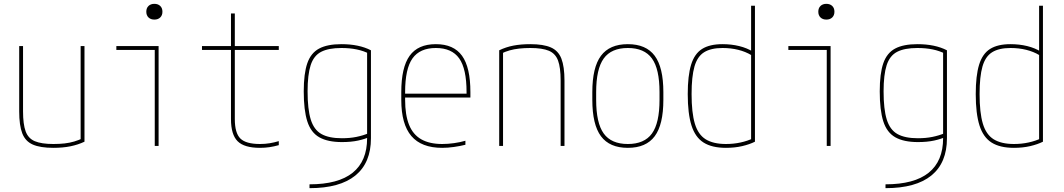

<svg xmlns="http://www.w3.org/2000/svg" viewBox="-20 -760 5540 1000"><path d="M258 10Q190 10 151 -7Q112 -24 96 -65.5Q80 -107 80 -180V-520H100V-180Q100 -113 113.5 -76Q127 -39 161.5 -24.5Q196 -10 258 -10Q290 -10 316.5 -13Q343 -16 366.5 -23Q390 -30 411 -40L400 -26V-520H420V-22Q386 -6 346.5 2Q307 10 258 10Z M786 0V-500H586V-520H806V0ZM784 -658Q765 -658 753.5 -669Q742 -680 742 -699Q742 -718 753.5 -729Q765 -740 784 -740Q803 -740 814.5 -729Q826 -718 826 -699Q826 -680 814.5 -669Q803 -658 784 -658Z M1334 10Q1252 10 1217.5 -24.5Q1183 -59 1183 -140V-500H1032V-520H1183V-690H1203V-520H1432V-500H1203V-140Q1203 -67 1232 -38.5Q1261 -10 1334 -10Q1361 -10 1385 -14Q1409 -18 1432 -25V-4Q1407 3 1383.5 6.5Q1360 10 1334 10Z M1592 200Q1742 200 1817 139.5Q1892 79 1892 -40V-498L1903 -480Q1874 -495 1838 -502.5Q1802 -510 1758 -510Q1691 -510 1652.5 -490Q1614 -470 1598 -420.5Q1582 -371 1582 -284Q1582 -191 1598.5 -137.5Q1615 -84 1654 -62Q1693 -40 1761 -40Q1802 -40 1836.5 -47Q1871 -54 1902 -67L1910 -49Q1882 -36 1845.5 -28Q1809 -20 1761 -20Q1687 -20 1643 -45Q1599 -70 1580.5 -128Q1562 -186 1562 -284Q1562 -377 1580.5 -430.5Q1599 -484 1642 -507Q1685 -530 1758 -530Q1850 -530 1912 -498V-40Q1912 88 1831 154Q1750 220 1592 220Z M2283 10Q2175 10 2122.5 -51.5Q2070 -113 2070 -240V-280Q2070 -409 2113.5 -469.5Q2157 -530 2250 -530Q2343 -530 2386.5 -469.5Q2430 -409 2430 -280V-252H2080V-272H2420L2410 -262V-280Q2410 -402 2371.5 -456Q2333 -510 2250 -510Q2167 -510 2128.5 -456Q2090 -402 2090 -280V-240Q2090 -161 2110.5 -110Q2131 -59 2174 -34.5Q2217 -10 2283 -10Q2313 -10 2345 -14.5Q2377 -19 2404 -27V-6Q2376 1 2344 5.5Q2312 10 2283 10Z M2580 -498Q2615 -515 2654 -522.5Q2693 -530 2742 -530Q2810 -530 2849 -513Q2888 -496 2904 -454.5Q2920 -413 2920 -340V0H2900V-340Q2900 -408 2886.5 -444.5Q2873 -481 2839 -495.5Q2805 -510 2742 -510Q2711 -510 2684 -507Q2657 -504 2634 -497.5Q2611 -491 2589 -480L2600 -494V0H2580Z M3250 10Q3155 10 3110 -50.5Q3065 -111 3065 -240V-280Q3065 -409 3110 -469.5Q3155 -530 3250 -530Q3345 -530 3390 -469.5Q3435 -409 3435 -280V-240Q3435 -111 3390 -50.5Q3345 10 3250 10ZM3250 -10Q3336 -10 3375.5 -64.5Q3415 -119 3415 -240V-280Q3415 -401 3375.5 -455.5Q3336 -510 3250 -510Q3164 -510 3124.5 -455.5Q3085 -401 3085 -280V-240Q3085 -119 3124.5 -64.5Q3164 -10 3250 -10Z M3761 10Q3688 10 3644.5 -17.5Q3601 -45 3581.5 -106.5Q3562 -168 3562 -270Q3562 -366 3579.5 -423Q3597 -480 3636.5 -505Q3676 -530 3743 -530Q3789 -530 3830 -520Q3871 -510 3903 -490L3893 -473Q3863 -491 3825 -500.5Q3787 -510 3743 -510Q3683 -510 3647.5 -488Q3612 -466 3597 -413.5Q3582 -361 3582 -270Q3582 -173 3599 -116Q3616 -59 3655.5 -34.5Q3695 -10 3761 -10Q3801 -10 3837.5 -18Q3874 -26 3903 -40L3892 -22V-730H3912V-22Q3884 -8 3845.5 1Q3807 10 3761 10Z M4286 0V-500H4086V-520H4306V0ZM4284 -658Q4265 -658 4253.5 -669Q4242 -680 4242 -699Q4242 -718 4253.5 -729Q4265 -740 4284 -740Q4303 -740 4314.5 -729Q4326 -718 4326 -699Q4326 -680 4314.5 -669Q4303 -658 4284 -658Z M4592 200Q4742 200 4817 139.5Q4892 79 4892 -40V-498L4903 -480Q4874 -495 4838 -502.5Q4802 -510 4758 -510Q4691 -510 4652.5 -490Q4614 -470 4598 -420.5Q4582 -371 4582 -284Q4582 -191 4598.5 -137.5Q4615 -84 4654 -62Q4693 -40 4761 -40Q4802 -40 4836.5 -47Q4871 -54 4902 -67L4910 -49Q4882 -36 4845.5 -28Q4809 -20 4761 -20Q4687 -20 4643 -45Q4599 -70 4580.5 -128Q4562 -186 4562 -284Q4562 -377 4580.5 -430.5Q4599 -484 4642 -507Q4685 -530 4758 -530Q4850 -530 4912 -498V-40Q4912 88 4831 154Q4750 220 4592 220Z M5261 10Q5188 10 5144.5 -17.5Q5101 -45 5081.5 -106.5Q5062 -168 5062 -270Q5062 -366 5079.5 -423Q5097 -480 5136.5 -505Q5176 -530 5243 -530Q5289 -530 5330 -520Q5371 -510 5403 -490L5393 -473Q5363 -491 5325 -500.5Q5287 -510 5243 -510Q5183 -510 5147.5 -488Q5112 -466 5097 -413.5Q5082 -361 5082 -270Q5082 -173 5099 -116Q5116 -59 5155.5 -34.5Q5195 -10 5261 -10Q5301 -10 5337.5 -18Q5374 -26 5403 -40L5392 -22V-730H5412V-22Q5384 -8 5345.5 1Q5307 10 5261 10Z"/></svg>

Font: M PLUS Code Latin Thin
Style: Regular
Weight: 250
Designer: Coji Morishita
Foundry: UNDERFOREST DESIGN
Version: Version 1.002; ttfautohint (v1.8.3)